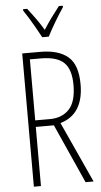

<svg xmlns="http://www.w3.org/2000/svg" viewBox="-62 -987 540 1025"><g transform="rotate(-5 208.0 -474.5)"><path d="M175 -714Q271 -714 322 -671Q373 -628 373 -523Q373 -362 248 -326L397 0H354L212 -317H115V0H77V-714ZM173 -679H115V-352H194Q258 -352 296.5 -392Q335 -432 335 -523Q335 -606 297.5 -642.5Q260 -679 173 -679ZM191 -791Q178 -815 162 -843.5Q146 -872 130 -898Q114 -924 102 -941V-949H124Q143 -925 166 -893Q189 -861 208 -829Q229 -862 248.5 -889Q268 -916 294 -949H315V-941Q293 -909 268.5 -867.5Q244 -826 226 -791Z"/></g></svg>

Font: Noto Sans Gujarati UI ExtraCondensed ExtraLight
Style: Regular
Weight: 200
Width: 2
Designer: Jelle Bosma - Monotype Design Team, Universal Thirst
Foundry: Monotype Imaging Inc.
Version: Version 2.106; ttfautohint (v1.8.4.7-5d5b)